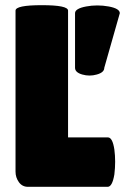

<svg xmlns="http://www.w3.org/2000/svg" viewBox="-20 -722 483 742"><path d="M298 -434Q270 -442 270 -460V-671Q270 -689 313 -697Q334 -701 356 -701Q378 -701 400 -697Q443 -689 443 -671L383 -460Q383 -442 354 -434Q340 -430 326 -430Q312 -430 298 -434ZM40 -59V-681Q40 -702 141.5 -702Q243 -702 243 -681V-191H397Q415 -191 422 -144Q425 -121 425 -97Q425 -73 422 -48Q414 0 396 0H88Q66 0 53 -18Q40 -36 40 -59Z"/></svg>

Font: Lilita One
Style: Regular
Weight: 400
Designer: Juan Montoreano
Foundry: Juan Montoreano
Version: Version 1.002